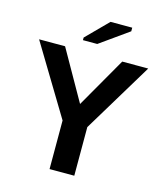

<svg xmlns="http://www.w3.org/2000/svg" viewBox="-128 -982 923 1077"><g transform="rotate(15 333.5 -443.0)"><path d="M405.8 -282.2V0H262.2V-282.2L17.1 -688H168L333 -397L500 -688H650.9ZM255.9 -747.1V-762.2L378.9 -886.2H504.9V-865.2L338.9 -747.1Z"/></g></svg>

Font: Liberation Sans
Style: Bold
Weight: 700
Designer: Steve Matteson
Foundry: Ascender Corporation
Version: Version 2.1.5